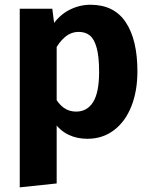

<svg xmlns="http://www.w3.org/2000/svg" viewBox="-20 -568 637 809"><path d="M361 -548Q460.8 -548 509.9 -474.2Q559 -400.4 559 -267Q559 -184.8 533.7 -120.5Q508.4 -56.2 460.5 -19.7Q412.6 16.8 348.4 16.8Q304 16.8 268.6 -0.3Q233.2 -17.4 208.2 -52.6L208 -163.6Q226.2 -129.8 248.8 -113.8Q271.4 -97.8 300.6 -97.8Q347.2 -97.8 372.4 -138Q397.6 -178.2 397.6 -265.2Q397.6 -329 387.4 -366.2Q377.2 -403.4 358.7 -418.5Q340.2 -433.6 311.6 -433.6Q280 -433.6 254.1 -412.1Q228.2 -390.6 209 -352.4L196.2 -455Q227.6 -503 270.8 -525.5Q314 -548 361 -548ZM200.4 -531.2 210 -455.2 218.8 -386.8V205L63.2 221.4V-531.2Z"/></svg>

Font: Firava
Style: Regular
Weight: 400
Designer: Carrois Corporate & Edenspiekermann AG
Foundry: Greg Finn Gibson
Version: Version 5.000